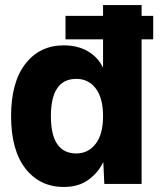

<svg xmlns="http://www.w3.org/2000/svg" viewBox="-20 -730 640 762"><path d="M233 12Q138 12 81 -61Q24 -134 24 -269Q24 -404 81 -477Q138 -550 233 -550Q289 -550 329.5 -526Q370 -502 389 -461V-710H542V0H394L390 -87Q370 -45 331 -16.5Q292 12 233 12ZM283 -121Q330 -121 359.5 -159Q389 -197 389 -269Q389 -341 360 -379Q331 -417 283 -417Q182 -417 182 -269Q182 -121 283 -121ZM240 -574V-667H588V-574Z"/></svg>

Font: Geist Mono ExtraBold
Style: Regular
Weight: 800
Monospace: yes
Designer: Basement.studio, Andrés Briganti, Mateo Zaragoza
Foundry: Basement.studio, Vercel, Andrés Briganti, Guido Ferreyra, Mateo Zaragoza
Version: Version 1.500; ttfautohint (v1.8.4.7-5d5b)